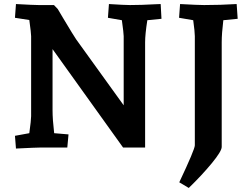

<svg xmlns="http://www.w3.org/2000/svg" viewBox="-20 -730 1241 950"><path d="M54 -58 125 -71Q134 -136 134 -155V-551Q134 -566 125 -631L54 -642L59 -710Q147 -705 172 -705H247L266 -685L292 -641Q347 -549 357 -535L592 -209V-551Q592 -565 583 -630L514 -642L519 -710Q597 -705 623 -705Q679 -705 749 -709L775 -710L779 -637L709 -630Q698 -560 698 -521V0H589L240 -487V-185Q240 -139 248 -71L319 -65L313 0H180Q159 0 59 5ZM944 -11V-551Q944 -572 936 -630L866 -642L871 -710Q961 -705 990 -705Q1069 -705 1151 -710L1156 -637L1085 -630Q1077 -564 1077 -521V-3Q1077 18 1028.5 77Q980 136 914 200L867 172Q944 9 944 -11Z"/></svg>

Font: Andada Pro ExtraBold
Style: Regular
Weight: 800
Designer: Carolina Giovagnoli
Foundry: Huerta Tipografica
Version: Version 3.005; ttfautohint (v1.8.4)